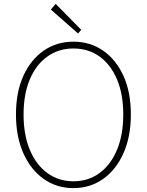

<svg xmlns="http://www.w3.org/2000/svg" viewBox="-20 -953 754 986"><path d="M357 13Q271 13 204.5 -34Q138 -81 100 -166Q62 -251 62 -365Q62 -480 100 -563.5Q138 -647 204.5 -693Q271 -739 357 -739Q443 -739 509.5 -693Q576 -647 614 -563.5Q652 -480 652 -365Q652 -251 614 -166Q576 -81 509.5 -34Q443 13 357 13ZM357 -22Q434 -22 491.5 -64.5Q549 -107 581 -184Q613 -261 613 -365Q613 -469 581 -545Q549 -621 491.5 -662.5Q434 -704 357 -704Q281 -704 223 -662.5Q165 -621 133 -545Q101 -469 101 -365Q101 -261 133 -184Q165 -107 223 -64.5Q281 -22 357 -22ZM381 -781 241 -904 266 -933 397 -800Z"/></svg>

Font: Shanggu Sans SC VF
Style: Regular
Weight: 250
Designer: GuiWonder
Version: Version 1.021